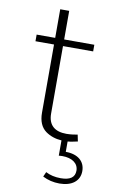

<svg xmlns="http://www.w3.org/2000/svg" viewBox="-94 -681 569 946"><g transform="rotate(10 191.0 -208.0)"><path d="M320.3 -37.6C308.1 -35.2 285.6 -31.7 264.6 -31.7C207.5 -31.7 173.3 -58.1 173.3 -117.2V-454.6H324.2V-487.8H173.3V-630.9H128.4V-487.8H35.6V-454.6H128.4V-113.3C128.4 -71.8 141.1 -41.5 166.5 -22.9C189 -6.8 215.8 2.4 246.6 4.4V80.6C252.4 80.1 258.8 79.6 264.2 79.6C313.5 79.6 345.2 102.1 345.2 138.7C345.2 171.9 321.8 188.5 274.9 188.5C246.1 188.5 220.7 182.6 199.7 171.4L189 195.3C214.8 208.5 242.7 215.3 273.4 215.3C335.4 215.3 374 185.1 374 135.7C374 86.4 337.4 56.2 277.3 56.2V4.4C282.7 3.9 288.6 2.9 294.4 2.4C305.7 0.5 316.9 -2 327.1 -4.4Z"/></g></svg>

Font: Estedad ExtraLight
Style: Regular
Weight: 200
Designer: Amin Abedi
Version: Version 7.3